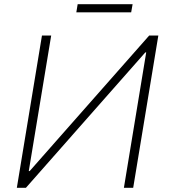

<svg xmlns="http://www.w3.org/2000/svg" viewBox="-20 -897 806 917"><path d="M180.4 -727.3 60.4 0H103.7L674 -646.7H678.3L571.7 0H616.1L736.2 -727.3H692.5L121.6 -79.9H117.4L224.5 -727.3ZM613.3 -876.8 606.5 -838.1H344.5L350.9 -876.8Z"/></svg>

Font: Inter Extra Light  BETA
Style: Italic
Weight: 200
Italic angle: 9.39999°
Designer: Rasmus Andersson
Foundry: rsms
Version: Version 3.011;git-f93a4a705